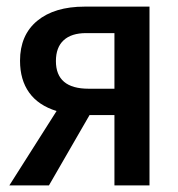

<svg xmlns="http://www.w3.org/2000/svg" viewBox="-20 -560 539 580"><path d="M8.3 0 150.9 -224.6Q95.7 -241.7 68.1 -280.3Q40.5 -318.8 40.5 -376.5Q40.5 -454.1 92.5 -497.1Q144.5 -540 235.8 -540H431.6V0H325.7V-212.4H250.5L127.9 0ZM247.6 -292H325.7V-460H240.2Q195.8 -460 172.4 -438.5Q148.9 -417 148.9 -375.5Q148.9 -292 247.6 -292Z"/></svg>

Font: Open Sans
Style: Regular
Weight: 600
Width: 3
Foundry: Ascender Corporation
Version: Version 1.000